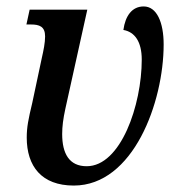

<svg xmlns="http://www.w3.org/2000/svg" viewBox="-20 -566 546 596"><path d="M209 10C394 10 488 -249 488 -428C488 -496 467 -546 426 -546C390 -546 369 -517 363 -473C398 -467 420 -437 420 -381C420 -240 355 -50 249 -50C195 -50 173 -89 173 -150C173 -173 176 -197 183 -229L251 -536H72L62 -490H76C102 -490 120 -484 120 -453C120 -433 115 -409 110 -387L80 -246C68 -196 63 -171 63 -139C63 -50 109 10 209 10Z"/></svg>

Font: Noto Serif Condensed Semi
Style: Italic
Weight: 600
Width: 3
Italic angle: -12°
Designer: Monotype Design Team
Foundry: Monotype Imaging Inc.
Version: Version 1.901